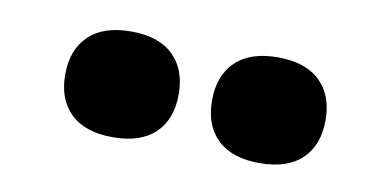

<svg xmlns="http://www.w3.org/2000/svg" viewBox="-35 -875 655 329"><g transform="rotate(10 293.0 -710.0)"><path d="M427.5 -617.5Q379.5 -617.5 354.2 -641.8Q329 -666 329 -709.5Q329 -752.5 354.2 -777Q379.5 -801.5 427.5 -801.5Q476 -801.5 501.2 -777Q526.5 -752.5 526.5 -709.5Q526.5 -666 501.2 -641.8Q476 -617.5 427.5 -617.5ZM172.5 -617.5Q124 -617.5 98.8 -641.8Q73.5 -666 73.5 -709.5Q73.5 -752.5 98.8 -777Q124 -801.5 172.5 -801.5Q220.5 -801.5 245.8 -777Q271 -752.5 271 -709.5Q271 -666 245.8 -641.8Q220.5 -617.5 172.5 -617.5Z"/></g></svg>

Font: Encode Sans XBd
Style: Regular
Weight: 800
Designer: Multiple Designers
Foundry: Impallari Type
Version: Version 3.002; ttfautohint (v1.8.3) -l 8 -r 50 -G 200 -x 14 